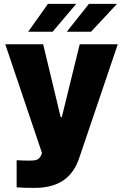

<svg xmlns="http://www.w3.org/2000/svg" viewBox="-20 -755 625 975"><path d="M155.3 199.2C292 199.2 353.5 133.8 382.8 45.9L578.1 -530.3H384.8L293.9 -160.2H288.1L199.2 -530.3H6.8L193.4 22.5L189.5 32.2C178.7 57.6 160.2 60.5 133.8 60.5C113.3 60.5 89.8 60.5 64.5 58.6V196.3C88.9 198.2 120.1 199.2 155.3 199.2ZM319.3 -593.8H442.4L574.2 -735.4H431.6ZM123 -593.8H247.1L367.2 -735.4H223.6Z"/></svg>

Font: Pretendard Black
Style: Regular
Weight: 900
Designer: Base glyphs from Inter by Rasmus Andersson; Hangeul glyphs from Noto Sans CJK(Source Han Sans) by Jang Soo-young and Kan
Foundry: Kil Hyung-jin
Version: Version 1.309;Glyphs 3.2 (3225)